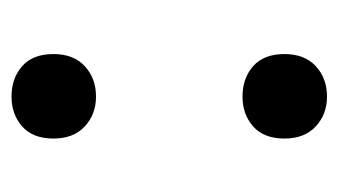

<svg xmlns="http://www.w3.org/2000/svg" viewBox="-144 -418 574 325"><g transform="rotate(90 142.5 -255.0)"><path d="M143 12Q112 12 91.5 -6Q71 -24 71 -59Q71 -93 91.5 -112Q112 -131 143 -131Q173 -131 193.5 -112Q214 -93 214 -59Q214 -24 193.5 -6Q173 12 143 12ZM143 -379Q112 -379 91.5 -397Q71 -415 71 -450Q71 -484 91.5 -503Q112 -522 143 -522Q173 -522 193.5 -503Q214 -484 214 -450Q214 -415 193.5 -397Q173 -379 143 -379Z"/></g></svg>

Font: AR One Sans SemiBold
Style: Regular
Weight: 600
Designer: Niteesh Yadav
Foundry: Niteesh Yadav
Version: Version 1.001;gftools[0.9.33]